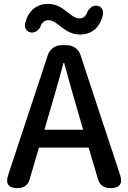

<svg xmlns="http://www.w3.org/2000/svg" viewBox="-20 -970 662 990"><path d="M140 -912C126 -896 115 -874 109 -847C106 -823 118 -804 142 -802C167 -800 187 -822 194 -846C203 -860 216 -866 230 -866C278 -866 310 -792 393 -792C429 -792 458 -805 480 -829C494 -846 505 -868 511 -895C514 -920 502 -939 477 -941C453 -943 433 -920 426 -897C417 -882 405 -875 390 -875C341 -875 310 -950 227 -950C192 -950 162 -937 140 -912ZM500 -368 395 -687C385 -717 357 -737 325 -737H297C265 -737 237 -717 227 -687L22 -67C7 -22 24 0 71 0C103 0 124 -15 133 -46L181 -209H309H437L485 -47C494 -15 516 0 549 0C598 0 614 -23 599 -69ZM273 -521C285 -562 296 -603 307 -645H311C334 -562 356 -480 380 -400L409 -301H309H209L238 -400C250 -440 262 -480 273 -521Z"/></svg>

Font: GenSenRounded2 TW M
Style: Regular
Weight: 500
Version: Version 2.100;PS 2.1;hotconv 16.6.51;makeotf.lib2.5.65220 DE